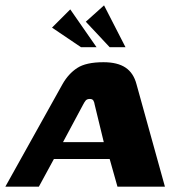

<svg xmlns="http://www.w3.org/2000/svg" viewBox="-47 -696 672 716"><path d="M-27 0 186 -382Q208 -421 241 -442.5Q274 -464 339 -464Q391 -464 421 -444Q451 -424 462 -382L568 0H391L362 -103H154L98 0ZM188 -166H340L306 -306Q305 -314 301.5 -320.5Q298 -327 288 -327Q277 -327 272 -320.5Q267 -314 263 -306ZM255 -520 147 -593 215 -661 313 -520ZM362 -520 273 -615 341 -676 421 -520Z"/></svg>

Font: Genos Thin
Style: Bold Italic
Weight: 700
Italic angle: -8°
Version: Version 1.010